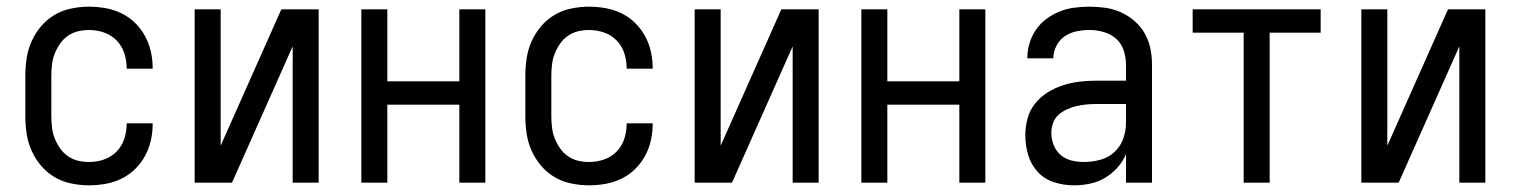

<svg xmlns="http://www.w3.org/2000/svg" viewBox="-20 -548 4540 576"><path d="M247 8Q221 8 194 2.5Q167 -3 144 -16.5Q121 -30 103.5 -50.5Q86 -71 75 -95.5Q64 -120 60 -146.5Q56 -173 56 -200V-320Q56 -347 60 -373.5Q64 -400 75 -424.5Q86 -449 103.5 -469.5Q121 -490 144 -503.5Q167 -517 194 -522.5Q221 -528 247 -528Q272 -528 297 -523.5Q322 -519 344.5 -508Q367 -497 385 -479.5Q403 -462 415 -440Q427 -418 432.5 -393.5Q438 -369 438 -344V-342H360V-343Q360 -366 353 -388Q346 -410 330 -426.5Q314 -443 292 -450.5Q270 -458 247 -458Q230 -458 213.5 -454Q197 -450 183 -440Q169 -430 159.5 -416Q150 -402 144 -386.5Q138 -371 136 -354Q134 -337 134 -320V-200Q134 -183 136 -166Q138 -149 144 -133.5Q150 -118 159.5 -104Q169 -90 183 -80Q197 -70 213.5 -66Q230 -62 247 -62Q270 -62 292 -69.5Q314 -77 330 -93.5Q346 -110 353 -132Q360 -154 360 -177V-178H438V-176Q438 -151 432.5 -126.5Q427 -102 415 -80Q403 -58 385 -40.5Q367 -23 344.5 -12Q322 -1 297 3.5Q272 8 247 8Z M564 0V-520H642V-111L824 -520H936V0H858V-409L676 0Z M1064 0V-520H1142V-304H1358V-520H1436V0H1358V-234H1142V0Z M1747 8Q1721 8 1694 2.5Q1667 -3 1644 -16.5Q1621 -30 1603.5 -50.5Q1586 -71 1575 -95.5Q1564 -120 1560 -146.5Q1556 -173 1556 -200V-320Q1556 -347 1560 -373.5Q1564 -400 1575 -424.5Q1586 -449 1603.5 -469.5Q1621 -490 1644 -503.5Q1667 -517 1694 -522.5Q1721 -528 1747 -528Q1772 -528 1797 -523.5Q1822 -519 1844.5 -508Q1867 -497 1885 -479.5Q1903 -462 1915 -440Q1927 -418 1932.5 -393.5Q1938 -369 1938 -344V-342H1860V-343Q1860 -366 1853 -388Q1846 -410 1830 -426.5Q1814 -443 1792 -450.5Q1770 -458 1747 -458Q1730 -458 1713.5 -454Q1697 -450 1683 -440Q1669 -430 1659.5 -416Q1650 -402 1644 -386.5Q1638 -371 1636 -354Q1634 -337 1634 -320V-200Q1634 -183 1636 -166Q1638 -149 1644 -133.5Q1650 -118 1659.5 -104Q1669 -90 1683 -80Q1697 -70 1713.5 -66Q1730 -62 1747 -62Q1770 -62 1792 -69.5Q1814 -77 1830 -93.5Q1846 -110 1853 -132Q1860 -154 1860 -177V-178H1938V-176Q1938 -151 1932.5 -126.5Q1927 -102 1915 -80Q1903 -58 1885 -40.5Q1867 -23 1844.5 -12Q1822 -1 1797 3.5Q1772 8 1747 8Z M2064 0V-520H2142V-111L2324 -520H2436V0H2358V-409L2176 0Z M2564 0V-520H2642V-304H2858V-520H2936V0H2858V-234H2642V0Z M3202 8Q3172 8 3143 -1Q3114 -10 3093.5 -32Q3073 -54 3064.5 -83Q3056 -112 3056 -142Q3056 -167 3062.5 -192Q3069 -217 3085 -237Q3101 -257 3122.5 -270.5Q3144 -284 3168.5 -292Q3193 -300 3218 -303Q3243 -306 3269 -306H3358V-355Q3358 -376 3351 -397Q3344 -418 3328 -432Q3312 -446 3291 -452Q3270 -458 3249 -458Q3229 -458 3209.5 -454Q3190 -450 3174 -439Q3158 -428 3149 -410Q3140 -392 3140 -373H3062Q3062 -396 3068.5 -418Q3075 -440 3088 -459Q3101 -478 3119.5 -491.5Q3138 -505 3159 -513.5Q3180 -522 3203 -525Q3226 -528 3249 -528Q3273 -528 3297 -524.5Q3321 -521 3343 -511Q3365 -501 3383.5 -485Q3402 -469 3414 -448Q3426 -427 3431 -403Q3436 -379 3436 -355V0H3358V-86Q3349 -64 3332.5 -45.5Q3316 -27 3295 -14.5Q3274 -2 3250 3Q3226 8 3202 8ZM3232 -62Q3256 -62 3280.5 -68.5Q3305 -75 3323 -91.5Q3341 -108 3349.5 -131.5Q3358 -155 3358 -180V-236H3269Q3254 -236 3238.5 -234.5Q3223 -233 3208.5 -229.5Q3194 -226 3180 -219.5Q3166 -213 3155 -203Q3144 -193 3139 -178.5Q3134 -164 3134 -149Q3134 -131 3141 -113Q3148 -95 3162 -83Q3176 -71 3194.5 -66.5Q3213 -62 3232 -62Z M3711 0V-450H3558V-520H3942V-450H3789V0Z M4064 0V-520H4142V-111L4324 -520H4436V0H4358V-409L4176 0Z"/></svg>

Font: Iosevka Fuck
Style: Regular
Weight: 400
Monospace: yes
Designer: Belleve Invis
Foundry: Belleve Invis
Version: Version 28.0.7; ttfautohint (v1.8.3)